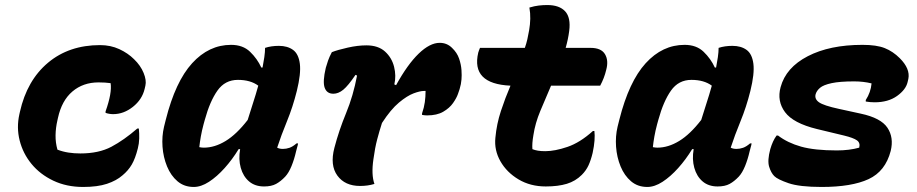

<svg xmlns="http://www.w3.org/2000/svg" viewBox="-20 -730 3640 762"><path d="M377 -551Q419 -551 453.5 -535Q488 -519 512 -495Q538 -470 550 -440.5Q562 -411 557 -390L554 -377Q544 -335 507.5 -306Q471 -277 429 -277Q414 -277 399 -282V-288Q425 -361 419 -400Q398 -403 371 -403Q310 -403 267.5 -367Q225 -331 210 -262L208 -253Q201 -223 200.5 -193.5Q200 -164 208 -136Q229 -128 251.5 -124.5Q274 -121 299 -121Q372 -121 422 -147.5Q472 -174 525 -220H531Q533 -201 532.5 -180.5Q532 -160 527 -141Q517 -101 503 -77Q489 -53 466 -34Q442 -13 404.5 -0.5Q367 12 310 12Q244 12 191.5 -13Q139 -38 105 -79.5Q71 -121 58 -172.5Q45 -224 57 -277L59 -286Q87 -411 170.5 -481Q254 -551 377 -551Z M897 -552Q944 -552 972.5 -524.5Q1001 -497 1017 -462H1022Q1026 -482 1029 -503Q1032 -524 1032 -540Q1056 -548 1087 -548Q1121 -548 1143 -532Q1165 -516 1170 -477Q1175 -438 1158 -369Q1142 -305 1119 -249Q1096 -193 1080 -144Q1089 -139 1103 -139Q1116 -139 1129 -143.5Q1142 -148 1157 -161H1163Q1162 -154 1159.5 -146Q1157 -138 1155 -129Q1148 -98 1137 -71Q1126 -44 1112 -29Q1094 -10 1075.5 0Q1057 10 1028 10Q992 10 968.5 -10Q945 -30 935.5 -64Q926 -98 933 -138H927Q902 -97 871.5 -63Q841 -29 809.5 -8.5Q778 12 749 12Q711 12 684.5 -10.5Q658 -33 643 -69.5Q628 -106 625 -147.5Q622 -189 631 -227L638 -255Q676 -406 742.5 -479Q809 -552 897 -552ZM771 -146Q776 -145 780.5 -144.5Q785 -144 789 -144Q832 -144 875.5 -170.5Q919 -197 963 -254Q973 -287 984 -320.5Q995 -354 1005 -390Q974 -413 924 -413Q873 -413 843 -370.5Q813 -328 793 -255L788 -237Q781 -211 777 -188Q773 -165 771 -146Z M1297 -523Q1320 -532 1360 -541Q1400 -550 1434 -550Q1481 -550 1508 -525.5Q1535 -501 1544 -465Q1553 -429 1545 -395L1552 -392Q1597 -474 1641.5 -517Q1686 -560 1725 -560Q1754 -560 1774 -540Q1794 -521 1802 -497.5Q1810 -474 1811.5 -452Q1813 -430 1811.5 -414.5Q1810 -399 1809 -396L1804 -376Q1803 -373 1797.5 -357Q1792 -341 1778 -321Q1764 -301 1739 -286.5Q1714 -272 1675 -272Q1670 -272 1665.5 -272.5Q1661 -273 1655 -274V-280Q1663 -303 1666 -324.5Q1669 -346 1669 -369H1662Q1647 -369 1621.5 -359.5Q1596 -350 1563.5 -323Q1531 -296 1496 -242Q1486 -211 1477 -177Q1468 -143 1462 -98Q1453 -37 1466 0Q1440 8 1409 8Q1349 8 1319 -33Q1289 -74 1307 -143Q1325 -212 1353.5 -281Q1382 -350 1397 -430L1391 -433Q1362 -390 1342.5 -374Q1323 -358 1303 -358Q1277 -358 1268.5 -382Q1260 -406 1273 -461Q1277 -475 1282 -489.5Q1287 -504 1297 -523Z M1885 -540H2063Q2069 -557 2073 -574.5Q2077 -592 2080 -610Q2084 -633 2084.5 -655.5Q2085 -678 2081 -700Q2101 -706 2118 -708Q2135 -710 2152 -710Q2200 -710 2223 -685Q2246 -660 2239 -607Q2235 -575 2225 -540H2324Q2366 -540 2381 -515Q2396 -490 2386 -453Q2382 -436 2376 -420.5Q2370 -405 2362 -390H2167Q2145 -339 2124.5 -290Q2104 -241 2097 -194Q2091 -160 2093 -138Q2103 -134 2115 -132Q2127 -130 2144 -130Q2182 -130 2232 -147Q2282 -164 2333 -210H2339Q2341 -194 2339.5 -172.5Q2338 -151 2332 -123Q2325 -94 2315.5 -73.5Q2306 -53 2289 -36Q2264 -11 2229.5 -0.5Q2195 10 2146 10Q2085 10 2038 -18Q1991 -46 1966 -90Q1941 -134 1946 -183Q1951 -238 1968 -289.5Q1985 -341 2006 -390Q1849 -397 1878 -521Q1881 -531 1885 -540Z M2697 -552Q2744 -552 2772.5 -524.5Q2801 -497 2817 -462H2822Q2826 -482 2829 -503Q2832 -524 2832 -540Q2856 -548 2887 -548Q2921 -548 2943 -532Q2965 -516 2970 -477Q2975 -438 2958 -369Q2942 -305 2919 -249Q2896 -193 2880 -144Q2889 -139 2903 -139Q2916 -139 2929 -143.5Q2942 -148 2957 -161H2963Q2962 -154 2959.5 -146Q2957 -138 2955 -129Q2948 -98 2937 -71Q2926 -44 2912 -29Q2894 -10 2875.5 0Q2857 10 2828 10Q2792 10 2768.5 -10Q2745 -30 2735.5 -64Q2726 -98 2733 -138H2727Q2702 -97 2671.5 -63Q2641 -29 2609.5 -8.5Q2578 12 2549 12Q2511 12 2484.5 -10.5Q2458 -33 2443 -69.5Q2428 -106 2425 -147.5Q2422 -189 2431 -227L2438 -255Q2476 -406 2542.5 -479Q2609 -552 2697 -552ZM2571 -146Q2576 -145 2580.5 -144.5Q2585 -144 2589 -144Q2632 -144 2675.5 -170.5Q2719 -197 2763 -254Q2773 -287 2784 -320.5Q2795 -354 2805 -390Q2774 -413 2724 -413Q2673 -413 2643 -370.5Q2613 -328 2593 -255L2588 -237Q2581 -211 2577 -188Q2573 -165 2571 -146Z M3403 -552Q3459 -552 3491.5 -539Q3524 -526 3551 -499Q3593 -457 3585 -417L3582 -404Q3575 -374 3540 -349Q3505 -324 3451 -324Q3434 -324 3416 -327V-333Q3436 -364 3439 -399Q3423 -403 3405.5 -405Q3388 -407 3370 -407Q3313 -407 3280.5 -400Q3248 -393 3234.5 -381.5Q3221 -370 3217 -356Q3212 -337 3230.5 -324Q3249 -311 3309 -298L3396 -279Q3476 -262 3502 -223Q3528 -184 3515 -131Q3494 -50 3427 -19Q3360 12 3241 12Q3153 12 3109.5 -3Q3066 -18 3053 -31Q3040 -44 3032.5 -68.5Q3025 -93 3037 -138Q3042 -155 3048 -168Q3054 -181 3062 -192H3068Q3106 -163 3159.5 -148Q3213 -133 3301 -133Q3351 -133 3390 -144Q3395 -163 3381 -173Q3367 -183 3330 -192L3222 -218Q3128 -241 3095.5 -285Q3063 -329 3078 -384Q3099 -462 3186 -507Q3273 -552 3403 -552Z"/></svg>

Font: Recursive Mn Csl St XBd
Style: Italic
Weight: 800
Italic angle: -15°
Monospace: yes
Version: Version 1.079;hotconv 1.0.112;makeotfexe 2.5.65598; ttfautoh